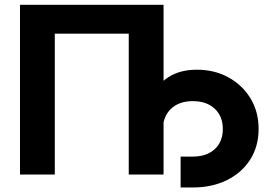

<svg xmlns="http://www.w3.org/2000/svg" viewBox="-20 -748 1168 823"><path d="M681.1 -727.5V0H531.9V-603.8H214.9V0H65.7V-727.5ZM754.2 55.6V-76.8H806.4Q865.5 -76.8 900.3 -108.6Q935.1 -140.5 935.1 -195.1Q935.1 -249.9 900.2 -282.2Q865.3 -314.5 806.4 -314.5Q747.1 -314.5 712.4 -281.1Q677.8 -247.7 677.8 -189.9H604Q604 -270.2 628.9 -328.4Q653.8 -386.7 702.9 -417.9Q752 -449.2 824 -449.2Q898.4 -449.2 958.1 -416.9Q1017.8 -384.6 1053.2 -327.3Q1088.5 -269.9 1088.5 -195.1Q1088.5 -120.6 1052.5 -64Q1016.5 -7.5 952.9 24Q889.3 55.6 806.4 55.6Z"/></svg>

Font: Inter Variable LoSnoCo
Style: Regular
Weight: 400
Designer: Rasmus Andersson
Foundry: rsms
Version: Version 4.000;git-a52131595; featfreeze: case,dlig,ss01,ss02